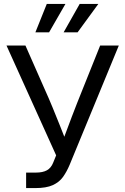

<svg xmlns="http://www.w3.org/2000/svg" viewBox="-20 -960 640 980"><path d="M113.3 0V-79.1H163.6Q198.2 -79.1 219.5 -90.8Q240.7 -102.5 251.5 -129.9L266.6 -167L13.2 -727.5H109.9L206.5 -508.3Q229.5 -457.5 248.5 -411.1Q267.6 -364.7 285.4 -320.1Q303.2 -275.4 321.3 -229H295.9Q320.8 -296.4 346.4 -363.8Q372.1 -431.2 403.3 -508.3L491.2 -727.5H586.4L335.4 -118.7Q320.8 -84 301.8 -57.1Q282.7 -30.3 249.5 -15.1Q216.3 0 160.6 0ZM230.5 -794.9H160.6L218.8 -939.9H314ZM376 -794.9H304.7L386.7 -939.9H481.9Z"/></svg>

Font: Inter 28pt
Style: Regular
Weight: 400
Designer: Rasmus Andersson
Foundry: rsms
Version: Version 4.001;git-66647c0bb